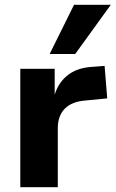

<svg xmlns="http://www.w3.org/2000/svg" viewBox="-20 -784 484 804"><path d="M65 0V-496H209V-373H205Q219 -432 259.5 -466Q300 -500 365 -504L418 -508L429 -372L336 -363Q279 -358 250.5 -328Q222 -298 222 -247V0ZM188 -558 290 -764H444L295 -558Z"/></svg>

Font: Nunito Sans 10pt ExtraBold
Style: Regular
Weight: 800
Designer: Vernon Adams
Foundry: Vernon Adams
Version: Version 3.101;gftools[0.9.27]